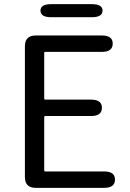

<svg xmlns="http://www.w3.org/2000/svg" viewBox="-20 -905 628 925"><path d="M152 0Q100 0 100 -52V-682Q100 -734 152 -734H471Q523 -734 523 -695Q523 -655 471 -655H198Q193 -655 193 -650V-430Q193 -425 198 -425H419Q471 -425 471 -386Q471 -346 419 -346H198Q193 -346 193 -341V-84Q193 -79 198 -79H482Q534 -79 534 -40Q534 0 482 0ZM227 -822Q175 -822 175 -854Q175 -885 227 -885H422Q474 -885 474 -854Q474 -822 422 -822Z"/></svg>

Font: Resource Han Rounded CN
Style: Regular
Weight: 400
Designer: Cyano Hao (round all glyphs); Ryoko NISHIZUKA  (kana, bopomofo & ideographs); Paul D. Hunt (Latin, Greek & Cyrillic); Sa
Foundry: Cyano Hao
Version: 0.990